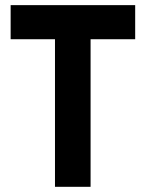

<svg xmlns="http://www.w3.org/2000/svg" viewBox="-20 -720 561 740"><path d="M21 -700.2H501V-568.8H329.1V0H191.9V-568.8H21Z"/></svg>

Font: TASA Explorer
Style: Bold
Weight: 700
Designer: Weizhong Zhang
Foundry: Local Remote
Version: Version 1.000;Glyphs 3.1.2 (3151)